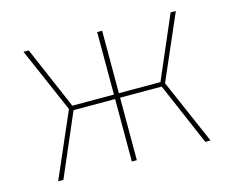

<svg xmlns="http://www.w3.org/2000/svg" viewBox="-79 -633 908 745"><g transform="rotate(-15 375.0 -260.0)"><path d="M69 0 182 -260 69 -520H90L198 -269H365V-520H385V-269H552L660 -520H681L568 -260L681 0H660L552 -251H385V0H365V-251H198L90 0Z"/></g></svg>

Font: Zed Sans Thin Extended
Style: Regular
Weight: 100
Width: 7
Designer: Belleve Invis
Foundry: Belleve Invis
Version: Version 1.0.0; ttfautohint (v1.8.4)